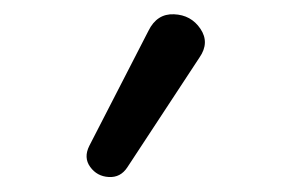

<svg xmlns="http://www.w3.org/2000/svg" viewBox="-20 -788 402 265"><path d="M103.3 -586.8 184.9 -745.5Q196.6 -769.3 220.1 -768.3Q243.7 -767.4 256.6 -748.3Q269.6 -729.1 255.3 -708.6L155.7 -557Q146.3 -542.7 130.1 -543.7Q113.9 -544.6 104.5 -557.6Q95.1 -570.5 103.3 -586.8Z"/></svg>

Font: SN Pro Thin
Style: Regular
Weight: 200
Designer: Tobias Whetton
Foundry: Supernotes
Version: Version 1.003;Glyphs 3.3 (3324)